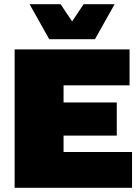

<svg xmlns="http://www.w3.org/2000/svg" viewBox="-20 -896 666 916"><path d="M526.9 -876 433.1 -709H214.8L121.1 -876H269L324.2 -793.9L378.9 -876ZM49.8 0V-660.2H598.1V-488.8H283.2V-407.2H537.1V-249H283.2V-170.9H609.9V0Z"/></svg>

Font: Work Sans Black
Style: Regular
Weight: 900
Designer: Wei Huang
Foundry: Wei Huang
Version: Version 2.012